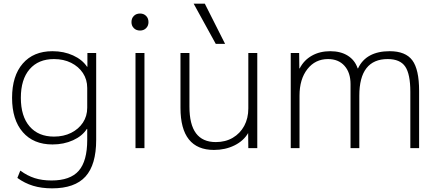

<svg xmlns="http://www.w3.org/2000/svg" viewBox="-20 -810 2386 1050"><path d="M265 220Q207 220 161 206Q115 192 75 163L91 123Q129 151 169.5 164Q210 177 262 177Q364 177 410.5 124Q457 71 457 -45V-105H455Q430 -66 379.5 -43Q329 -20 267 -20Q163 -20 104.5 -87.5Q46 -155 46 -275Q46 -395 104.5 -462.5Q163 -530 267 -530Q329 -530 379.5 -507Q430 -484 456 -445H458V-520H506V-45Q506 91 447.5 155.5Q389 220 265 220ZM275 -63Q328 -63 369 -83.5Q410 -104 433.5 -139.5Q457 -175 457 -221V-329Q457 -375 433.5 -410.5Q410 -446 369 -466.5Q328 -487 275 -487Q190 -487 142 -431.5Q94 -376 94 -275Q94 -174 142 -118.5Q190 -63 275 -63Z M721 0V-520H770V0ZM746 -643Q725 -643 712 -656Q699 -669 699 -689Q699 -710 712 -723Q725 -736 746 -736Q766 -736 779 -723Q792 -710 792 -689Q792 -669 779 -656Q766 -643 746 -643Z M1150 10Q1059 10 1013 -47.5Q967 -105 967 -220V-520H1016V-227Q1016 -129 1052 -81Q1088 -33 1160 -33Q1213 -33 1253 -56.5Q1293 -80 1315.5 -121.5Q1338 -163 1338 -217V-520H1387V0H1338L1337 -84H1338Q1313 -40 1262.5 -15Q1212 10 1150 10ZM1160 -570 1039 -790H1100L1211 -570Z M1570 0V-520H1616L1617 -436H1619Q1642 -481 1685.5 -505.5Q1729 -530 1786 -530Q1843 -530 1882 -505.5Q1921 -481 1936 -436H1938Q1960 -483 2003.5 -506.5Q2047 -530 2111 -530Q2198 -530 2235 -480Q2272 -430 2272 -313V0H2224V-308Q2224 -405 2196 -446Q2168 -487 2100 -487Q2023 -487 1984 -437Q1945 -387 1945 -287V0H1897V-350Q1897 -413 1864 -450Q1831 -487 1774 -487Q1704 -487 1661 -432Q1618 -377 1618 -287V0Z"/></svg>

Font: M PLUS 2 Light
Style: Regular
Weight: 300
Designer: Coji Morishita
Foundry: UNDERFOREST DESIGN
Version: Version 1.001